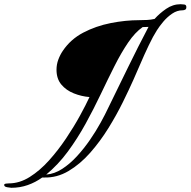

<svg xmlns="http://www.w3.org/2000/svg" viewBox="-212 -620 907 914"><path d="M-158 274Q-162 274 -177 271.5Q-192 269 -192 261Q-193 255 -182.5 254Q-172 253 -170 253Q-119 253 -70.5 222.5Q-22 192 21.5 143.5Q65 95 102.5 39Q140 -17 168.5 -69Q197 -121 214 -158Q176 -161 139.5 -175.5Q103 -190 80 -217.5Q57 -245 57 -288Q57 -313 65.5 -336Q74 -359 87 -378Q124 -433 184 -464.5Q244 -496 314.5 -510Q385 -524 451 -524Q470 -524 488.5 -525Q507 -526 524 -530Q547 -556 579 -578Q611 -600 648 -600Q656 -600 665.5 -598.5Q675 -597 675 -587V-585Q675 -577 669.5 -574Q664 -571 657 -571Q631 -571 607.5 -555Q584 -539 565.5 -517Q547 -495 535 -476Q517 -448 496 -404Q475 -360 456 -315.5Q437 -271 423 -240Q403 -195 373 -134Q343 -73 304 -10Q265 53 217.5 107Q170 161 114.5 194Q59 227 -3 225H-11Q-43 248 -80 261Q-117 274 -158 274ZM8 211Q47 208 84 184Q121 160 154.5 123.5Q188 87 216.5 45.5Q245 4 267 -36Q289 -76 303 -106Q351 -204 398 -300.5Q445 -397 495 -492L467 -491Q431 -466 398 -417.5Q365 -369 333 -305.5Q301 -242 267.5 -171.5Q234 -101 195.5 -31Q157 39 111 101.5Q65 164 8 211Z"/></svg>

Font: Italianno
Style: Regular
Weight: 400
Designer: Robert E. Leuschke
Foundry: Robert E. Leuschke
Version: Version 1.100; ttfautohint (v1.8.3)